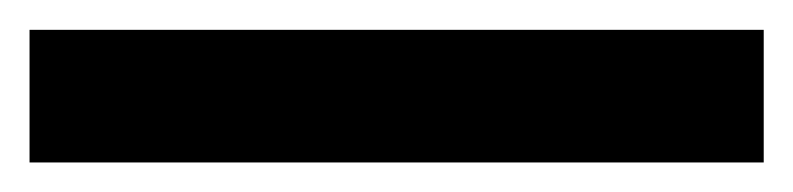

<svg xmlns="http://www.w3.org/2000/svg" viewBox="-40 14 537 130"><path d="M477.1 34.2V124H-20V34.2Z"/></svg>

Font: D-DIN-PRO SemiBold
Style: Bold
Weight: 600
Designer: datto
Foundry: CyberFei
Version: Version 1.000;hotconv 1.0.109;makeotfexe 2.5.65596